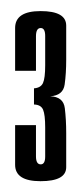

<svg xmlns="http://www.w3.org/2000/svg" viewBox="-20 -701 150 348"><path d="M53.4 -372.6Q7.4 -372.6 7.4 -402.3Q7.4 -432.1 7.4 -474.2H45.2Q45.2 -432.1 45.2 -417.6Q45.2 -403.1 53.8 -403.1Q61.9 -403.1 61.9 -417.4Q61.9 -431.6 61.9 -469.8Q61.9 -493 58.1 -502.1Q54.3 -511.2 41.6 -511.6V-540.9Q53.9 -541.8 57.9 -550.5Q61.9 -559.2 61.9 -582.8Q61.9 -621.5 61.9 -635.8Q61.9 -650.2 53.8 -650.2Q45.2 -650.2 45.2 -635.3Q45.2 -620.4 45.2 -572.7H7.4Q7.4 -619.5 7.4 -650.2Q7.4 -680.9 53.6 -680.9Q100 -680.9 100 -654.6Q100 -628.2 100 -593Q100 -567.9 97.2 -547.9Q94.4 -527.8 70.9 -526.5Q95 -525.7 97.5 -504.7Q100 -483.8 100 -459.9Q100 -423.4 100 -398Q100 -372.6 53.4 -372.6Z"/></svg>

Font: Anybody UltraCondensed Thin
Style: Regular
Weight: 100
Width: 1
Designer: Tyler Finck
Foundry: Etcetera Type Company
Version: Version 1.110